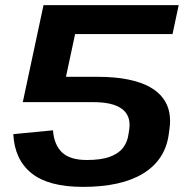

<svg xmlns="http://www.w3.org/2000/svg" viewBox="-20 -720 728 750"><path d="M304 10Q170 10 103.5 -43Q37 -96 32 -196L187 -211Q191 -155 222 -125Q253 -95 319 -95Q375 -95 409 -107.5Q443 -120 460.5 -142.5Q478 -165 482 -196L485 -215Q492 -268 456.5 -294.5Q421 -321 345 -321H69L194 -420H359Q429 -420 480.5 -409.5Q532 -399 565.5 -380Q599 -361 617.5 -335.5Q636 -310 641.5 -279.5Q647 -249 642 -216L639 -194Q625 -95 539.5 -42.5Q454 10 304 10ZM150 -700H678L654 -587H232L292 -674L224 -356L69 -321Z"/></svg>

Font: Pathway Extreme 8pt Thin 12pt
Style: Bold Italic
Weight: 700
Italic angle: -8°
Version: Version 1.001;gftools[0.9.26]